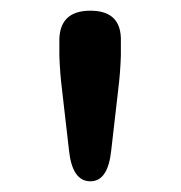

<svg xmlns="http://www.w3.org/2000/svg" viewBox="-20 -793 338 359"><path d="M149 -454Q115 -454 109 -512L96 -625Q92 -657 91 -689V-713Q89 -773 149 -773Q208 -773 206 -715V-689Q205 -657 201 -625L188 -512Q182 -454 149 -454Z"/></svg>

Font: Resource Han Rounded JP Medium
Style: Regular
Weight: 500
Designer: Cyano Hao (round all glyphs); Ryoko NISHIZUKA 西塚涼子 (kana, bopomofo & ideographs); Paul D. Hunt (Latin, Greek & Cyrillic)
Foundry: Cyano Hao
Version: 0.990